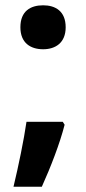

<svg xmlns="http://www.w3.org/2000/svg" viewBox="-20 -576 325 725"><path d="M57 -473C57 -414 95 -390 143 -390C189 -390 228 -414 228 -473C228 -534 189 -556 143 -556C95 -556 57 -534 57 -473ZM224 -105 217 -116H80C70 -47 50 50 31 129H138C171 56 206 -34 224 -105Z"/></svg>

Font: Noto Sans Arabic UI
Style: Bold
Weight: 700
Designer: Monotype Design Team, Nadine Chahine and Nizar Qandah
Foundry: Monotype Imaging Inc.
Version: Version 2.010